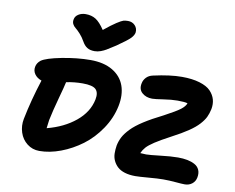

<svg xmlns="http://www.w3.org/2000/svg" viewBox="-97 -1050 1485 1215"><g transform="rotate(10 646.0 -442.5)"><path d="M629.9 -921.9Q657.7 -921.9 675 -903.6Q692.4 -885.3 689.9 -858.9Q687.5 -840.8 668.7 -821Q649.9 -801.3 584 -755.9Q541.5 -728.5 527.1 -720Q512.7 -711.4 493.2 -704.1Q473.6 -696.8 454.1 -696.8Q424.3 -696.8 405.8 -708.5Q387.2 -720.2 373 -746.1Q358.9 -771.5 340.6 -791.3Q322.3 -811 310.5 -820.1Q298.8 -829.1 292.2 -842Q285.6 -855 289.1 -872.1Q292.5 -892.6 312.5 -905.3Q332.5 -918 358.9 -918Q397 -918 424.1 -900.9Q451.2 -883.8 481.9 -837.9Q529.8 -877 559.3 -896Q588.9 -915 600.8 -918.5Q612.8 -921.9 629.9 -921.9ZM219.2 -14.2Q174.3 -14.2 140.4 -40.8Q106.4 -67.4 92.8 -109.6Q79.1 -151.9 87.9 -196.8Q112.8 -321.8 155.8 -455.1Q126.5 -465.3 111.3 -486.8Q96.2 -508.3 101.1 -534.2Q105.5 -559.1 127.9 -577.1Q158.2 -599.1 256.1 -618.2Q354 -637.2 439.9 -637.2Q525.4 -637.2 581.8 -603.8Q638.2 -570.3 658.7 -512.7Q679.2 -455.1 664.1 -380.9Q647.9 -301.8 600.6 -231.7Q553.2 -161.6 490.5 -114.7Q427.7 -67.9 356.4 -41Q285.2 -14.2 219.2 -14.2ZM845.2 37.1Q806.6 37.1 777.3 28.1Q748 19 730.5 2.9Q712.9 -13.2 702.6 -34.9Q692.4 -56.6 691.9 -81.5Q691.4 -106.4 695.8 -133.8Q702.1 -164.1 715.6 -189.5Q729 -214.8 757.3 -244.4Q785.6 -273.9 835 -305.7Q884.3 -337.4 956.1 -373Q1029.8 -412.1 1056.9 -432.9Q1084 -453.6 1090.8 -474.1Q1072.8 -480 1025.9 -480Q987.8 -480 935.5 -471.9Q883.3 -463.9 865.2 -463.9Q825.7 -463.9 800 -486.6Q774.4 -509.3 783.2 -548.8Q787.1 -569.8 803 -586.7Q818.8 -603.5 845.2 -608.9Q951.7 -632.8 1027.8 -632.8Q1094.2 -632.8 1141.8 -618.4Q1189.5 -604 1212.9 -579.6Q1236.3 -555.2 1244.4 -526.1Q1252.4 -497.1 1246.1 -463.9Q1239.7 -434.1 1228.8 -411.4Q1217.8 -388.7 1194.3 -362.8Q1170.9 -336.9 1130.1 -309.3Q1089.4 -281.7 1026.9 -249Q962.4 -214.8 927.2 -191.7Q892.1 -168.5 876.7 -151.4Q861.3 -134.3 851.1 -111.8Q873.5 -109.9 889.2 -109.9Q912.1 -109.9 979.2 -117.9Q1046.4 -126 1091.8 -126Q1125 -126 1151.6 -120.8Q1178.2 -115.7 1199.5 -104.2Q1220.7 -92.8 1230 -72Q1239.3 -51.3 1233.9 -22.9Q1229 3.4 1209.2 18.8Q1189.5 34.2 1162.1 34.2Q1144 34.2 1103 30.5Q1062 26.9 1023.9 26.9Q989.7 26.9 929.7 32Q869.6 37.1 845.2 37.1ZM247.1 -217.8Q240.2 -166.5 240.2 -164.1Q348.1 -191.9 422.4 -252.9Q496.6 -314 513.2 -397Q522 -441.4 501.2 -462.2Q480.5 -482.9 416 -482.9Q362.3 -482.9 311 -472.2Q305.2 -444.3 282.5 -362.1Q259.8 -279.8 247.1 -217.8Z"/></g></svg>

Font: Shantell Sans Irregular Bouncy
Style: Bold Italic
Weight: 700
Italic angle: -11.31°
Designer: Stephen Nixon, Anya Danilova, Shantell Martin
Foundry: Arrow Type
Version: Version 1.006;[9816181b4]